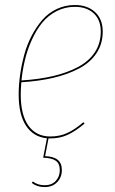

<svg xmlns="http://www.w3.org/2000/svg" viewBox="-20 -548 462 773"><path d="M393.6 -420.9Q393.6 -371.6 368.4 -333.7Q343.3 -295.9 297.6 -272Q252 -248 194.3 -234.6Q136.7 -221.2 65.9 -216.8Q63.5 -188.5 63.5 -167.5Q63.5 -85 94.7 -41.7Q126 1.5 182.6 1.5Q220.2 1.5 250.7 -12.5Q281.2 -26.4 315.9 -56.2L320.3 -50.3Q283.7 -19.5 252.2 -5.1Q220.7 9.3 182.6 9.3H175.3L161.6 80.6Q195.8 82 212.4 95.5Q229 108.9 229 137.2Q229 165.5 210.2 185.3Q191.4 205.1 159.7 205.1Q128.9 205.1 107.9 188.5L112.3 182.6Q131.8 197.8 159.7 197.8Q188.5 197.8 204.6 180.2Q220.7 162.6 220.7 137.2Q220.7 110.8 204.8 99.4Q189 87.9 153.8 86.9L168.9 8.8Q114.7 3.4 85 -41.5Q55.2 -86.4 55.2 -167Q55.2 -205.6 60.8 -245.6Q66.4 -285.6 77.4 -326.7Q88.4 -367.7 107.2 -403.6Q126 -439.5 150.1 -467.5Q174.3 -495.6 208.3 -511.7Q242.2 -527.8 281.7 -527.8Q332 -527.8 362.8 -499.3Q393.6 -470.7 393.6 -420.9ZM281.2 -520.5Q241.2 -520.5 207 -502.7Q172.9 -484.9 149.4 -455.8Q126 -426.8 108.2 -387.5Q90.3 -348.1 80.6 -307.6Q70.8 -267.1 66.4 -224.1Q136.7 -228.5 193.4 -241.7Q250 -254.9 293.9 -278.1Q337.9 -301.3 361.8 -337.6Q385.7 -374 385.7 -420.9Q385.7 -467.8 357.4 -494.1Q329.1 -520.5 281.2 -520.5Z"/></svg>

Font: Fira Sans Compressed Eight
Style: Italic
Weight: 100
Width: 3
Italic angle: -8°
Designer: Carrois Corporate & Edenspiekermann AG
Foundry: Carrois Corporate GbR & Edenspiekermann AG
Version: Version 4.203;PS 004.203;hotconv 1.0.88;makeotf.lib2.5.64775